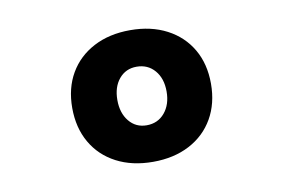

<svg xmlns="http://www.w3.org/2000/svg" viewBox="-49 -787 748 507"><g transform="rotate(-10 325.0 -533.5)"><path d="M325 -357Q269 -357 227 -379Q185 -401 162 -441Q139 -481 139 -534Q139 -587 162 -626.5Q185 -666 227 -688Q269 -710 325 -710Q381 -710 423 -688Q465 -666 488 -626.5Q511 -587 511 -534Q511 -481 488 -441Q465 -401 423 -379Q381 -357 325 -357ZM325 -455Q355 -455 373.5 -477Q392 -499 392 -534Q392 -569 373.5 -590.5Q355 -612 325 -612Q296 -612 278 -590.5Q260 -569 260 -534Q260 -499 278 -477Q296 -455 325 -455Z"/></g></svg>

Font: Azeret Mono
Style: Bold
Weight: 700
Designer: Martin Vácha
Foundry: Displaay
Version: Version 1.002